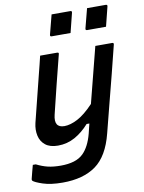

<svg xmlns="http://www.w3.org/2000/svg" viewBox="-117 -823 819 1093"><g transform="rotate(-10 292.0 -277.0)"><path d="M154 -534H252Q264 -534 260 -523Q238 -437 218 -356.5Q198 -276 177 -189Q159 -115 221 -115Q255 -115 297.5 -137Q340 -159 391 -213Q411 -291 430.5 -367.5Q450 -444 473 -534H570Q581 -534 578 -523Q556 -433 536 -355.5Q516 -278 496 -200Q476 -122 453 -32Q421 95 348 147.5Q275 200 156 200Q87 200 42 185Q-3 170 -14 159Q-17 154 -15 148Q-10 128 -5.5 110.5Q-1 93 5 71H22Q56 88 87.5 95.5Q119 103 162 103Q205 103 238 93Q271 83 293 61Q330 24 349 -48Q356 -76 363 -105H347Q309 -62 264 -37Q219 -12 166 -12Q120 -12 93.5 -33Q67 -54 59.5 -88.5Q52 -123 61 -161Q95 -299 130 -437Q136 -460 142 -484.5Q148 -509 154 -534ZM259 -754H367Q378 -754 375 -743L347 -631H238Q227 -631 230 -642ZM464 -754H572Q583 -754 580 -743L552 -631H443Q432 -631 435 -642Z"/></g></svg>

Font: Recursive Sn Lnr St Med
Style: Italic
Weight: 500
Italic angle: -15°
Version: Version 1.079;hotconv 1.0.112;makeotfexe 2.5.65598; ttfautoh